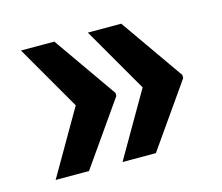

<svg xmlns="http://www.w3.org/2000/svg" viewBox="-66 -530 647 559"><g transform="rotate(-15 257.5 -251.0)"><path d="M138.7 -446.3 272 -255.9V-246.6L138.7 -56.2H38.1L150.9 -251L38.1 -446.3ZM340.3 -446.3 473.6 -255.9V-246.6L340.3 -56.2H239.7L352.5 -251L239.7 -446.3Z"/></g></svg>

Font: Mardoto Black
Style: Regular
Weight: 900
Designer: Christian Robertson, Vahan Hovhannisyan
Foundry: Google
Version: Version 1.000